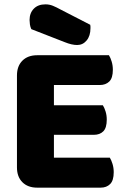

<svg xmlns="http://www.w3.org/2000/svg" viewBox="-20 -860 581 883"><path d="M58 -513Q58 -556 83 -581Q108 -606 151 -606H481Q488 -595 493.5 -577Q499 -559 499 -539Q499 -501 482.5 -485Q466 -469 439 -469H228V-376H453Q460 -365 465.5 -347.5Q471 -330 471 -310Q471 -272 455 -256Q439 -240 412 -240H228V-135H485Q492 -124 497.5 -106Q503 -88 503 -68Q503 -30 486.5 -13.5Q470 3 443 3H151Q108 3 83 -22Q58 -47 58 -90ZM124 -726Q119 -737 117.5 -748Q116 -759 116 -768Q116 -800 135.5 -820Q155 -840 189 -840Q207 -840 223 -833.5Q239 -827 259 -816L395 -746Q396 -742 396 -738Q396 -734 396 -730Q396 -695 378.5 -674Q361 -653 335 -653Q310 -653 278 -666Z"/></svg>

Font: Baloo Thambi
Style: Regular
Weight: 400
Designer: Aadarsh Rajan and Ek Type
Foundry: Ek Type
Version: Version 1.100;PS 1.000;hotconv 1.0.88;makeotf.lib2.5.647800;